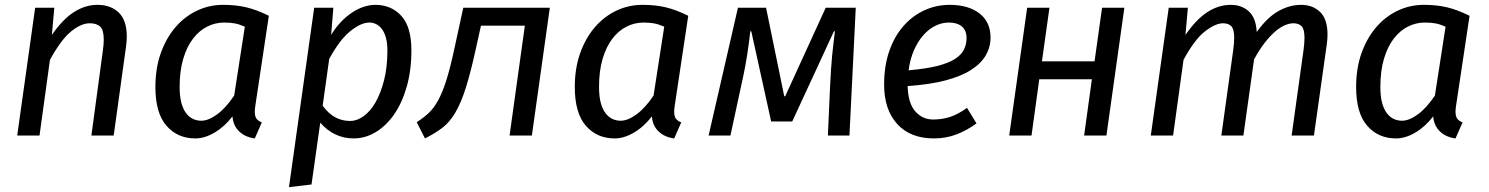

<svg xmlns="http://www.w3.org/2000/svg" viewBox="-20 -559 6144 792"><path d="M143 0H51L125 -527H204L194 -415Q239 -480 285.5 -509.5Q332 -539 382 -539Q437 -539 470 -507Q503 -475 503 -408Q503 -389 500 -368L449 0H357L404 -348Q406 -362 407 -373.5Q408 -385 408 -395Q408 -436 393 -449.5Q378 -463 350 -463Q315 -463 273.5 -429.5Q232 -396 186 -312Z M1034 -128Q1031 -110 1031 -99Q1031 -79 1038 -69.5Q1045 -60 1060 -54L1031 12Q992 7 967 -16.5Q942 -40 939 -79Q906 -36 865 -12Q824 12 786 12Q712 12 666.5 -40.5Q621 -93 621 -200Q621 -278 643.5 -340.5Q666 -403 704 -447Q742 -491 792.5 -515Q843 -539 900 -539Q928 -539 951 -536.5Q974 -534 995.5 -529Q1017 -524 1039.5 -515.5Q1062 -507 1089 -494ZM810 -61Q840 -61 876 -87.5Q912 -114 946 -165L990 -449Q967 -459 948.5 -462.5Q930 -466 905 -466Q868 -466 835 -449.5Q802 -433 776.5 -400Q751 -367 736 -317Q721 -267 721 -200Q721 -162 728 -135.5Q735 -109 747.5 -92.5Q760 -76 776 -68.5Q792 -61 810 -61Z M1346 -415Q1364 -445 1386 -468Q1408 -491 1432 -507Q1456 -523 1480.5 -531Q1505 -539 1528 -539Q1594 -539 1635.5 -493.5Q1677 -448 1677 -352Q1677 -268 1657.5 -200.5Q1638 -133 1605 -86Q1572 -39 1529 -13.5Q1486 12 1439 12Q1358 12 1301 -53L1265 202L1172 213L1276 -527H1355ZM1504 -466Q1469 -466 1425 -430.5Q1381 -395 1338 -316L1311 -123Q1335 -90 1363 -75Q1391 -60 1425 -60Q1452 -60 1479.5 -79.5Q1507 -99 1528.5 -136Q1550 -173 1564 -227Q1578 -281 1578 -350Q1578 -381 1572 -403Q1566 -425 1555.5 -439Q1545 -453 1531.5 -459.5Q1518 -466 1504 -466Z M1699 -55Q1727 -73 1748 -92.5Q1769 -112 1787 -144.5Q1805 -177 1821 -227.5Q1837 -278 1854 -357L1891 -527H2248L2174 0H2082L2145 -453H1964L1944 -363Q1922 -262 1902 -198.5Q1882 -135 1858.5 -95Q1835 -55 1805 -32Q1775 -9 1733 12Z M2764 -128Q2761 -110 2761 -99Q2761 -79 2768 -69.5Q2775 -60 2790 -54L2761 12Q2722 7 2697 -16.5Q2672 -40 2669 -79Q2636 -36 2595 -12Q2554 12 2516 12Q2442 12 2396.5 -40.5Q2351 -93 2351 -200Q2351 -278 2373.5 -340.5Q2396 -403 2434 -447Q2472 -491 2522.5 -515Q2573 -539 2630 -539Q2658 -539 2681 -536.5Q2704 -534 2725.5 -529Q2747 -524 2769.5 -515.5Q2792 -507 2819 -494ZM2540 -61Q2570 -61 2606 -87.5Q2642 -114 2676 -165L2720 -449Q2697 -459 2678.5 -462.5Q2660 -466 2635 -466Q2598 -466 2565 -449.5Q2532 -433 2506.5 -400Q2481 -367 2466 -317Q2451 -267 2451 -200Q2451 -162 2458 -135.5Q2465 -109 2477.5 -92.5Q2490 -76 2506 -68.5Q2522 -61 2540 -61Z M3395 0 3404 -202Q3406 -242 3408 -272.5Q3410 -303 3412.5 -329.5Q3415 -356 3418 -379.5Q3421 -403 3424 -430H3420L3248 -58H3161L3079 -430H3075Q3070 -385 3063 -338.5Q3056 -292 3047 -250L2993 0H2903L3024 -527H3140L3215 -162H3219L3386 -527H3510L3484 0Z M4066 -404Q4066 -365 4046.5 -331Q4027 -297 3985.5 -270.5Q3944 -244 3879 -227Q3814 -210 3724 -204Q3726 -132 3756 -99Q3786 -66 3829 -66Q3866 -66 3898.5 -76.5Q3931 -87 3969 -114L4008 -50Q3967 -20 3924 -4Q3881 12 3833 12Q3735 12 3681 -47.5Q3627 -107 3627 -210Q3627 -288 3648.5 -349Q3670 -410 3707 -452Q3744 -494 3793 -516.5Q3842 -539 3897 -539Q3975 -539 4020.5 -503.5Q4066 -468 4066 -404ZM3895 -466Q3865 -466 3838 -452.5Q3811 -439 3788.5 -413.5Q3766 -388 3750 -351.5Q3734 -315 3728 -269Q3798 -275 3844.5 -286.5Q3891 -298 3918 -315Q3945 -332 3956 -354Q3967 -376 3967 -402Q3967 -434 3947.5 -450Q3928 -466 3895 -466Z M4452 0 4484 -232H4267L4235 0H4143L4217 -527H4309L4278 -306H4495L4526 -527H4618L4544 0Z M4819 0H4727L4801 -527H4880L4870 -415Q4915 -480 4961 -509.5Q5007 -539 5057 -539Q5102 -539 5131.5 -512Q5161 -485 5164 -427Q5207 -487 5253 -513Q5299 -539 5347 -539Q5395 -539 5425.5 -509.5Q5456 -480 5456 -416Q5456 -397 5453 -376L5400 0H5308L5357 -352Q5359 -367 5360 -379.5Q5361 -392 5361 -403Q5361 -439 5349 -451Q5337 -463 5315 -463Q5300 -463 5281.5 -455.5Q5263 -448 5242 -430.5Q5221 -413 5198.5 -384.5Q5176 -356 5153 -314L5109 0H5018L5067 -352Q5069 -367 5070 -379.5Q5071 -392 5071 -403Q5071 -439 5059 -451Q5047 -463 5025 -463Q4994 -463 4951 -430Q4908 -397 4862 -312Z M5987 -128Q5984 -110 5984 -99Q5984 -79 5991 -69.5Q5998 -60 6013 -54L5984 12Q5945 7 5920 -16.5Q5895 -40 5892 -79Q5859 -36 5818 -12Q5777 12 5739 12Q5665 12 5619.5 -40.5Q5574 -93 5574 -200Q5574 -278 5596.5 -340.5Q5619 -403 5657 -447Q5695 -491 5745.5 -515Q5796 -539 5853 -539Q5881 -539 5904 -536.5Q5927 -534 5948.5 -529Q5970 -524 5992.5 -515.5Q6015 -507 6042 -494ZM5763 -61Q5793 -61 5829 -87.5Q5865 -114 5899 -165L5943 -449Q5920 -459 5901.5 -462.5Q5883 -466 5858 -466Q5821 -466 5788 -449.5Q5755 -433 5729.5 -400Q5704 -367 5689 -317Q5674 -267 5674 -200Q5674 -162 5681 -135.5Q5688 -109 5700.5 -92.5Q5713 -76 5729 -68.5Q5745 -61 5763 -61Z"/></svg>

Font: Yekcdsyqcyvpieeyorgstswgcgt
Style: Regular
Weight: 400
Italic angle: -8°
Designer: Carrois Corporate & Edenspiekermann
Foundry: Carrois Corporate GbR & Edenspiekermann AG
Version: Version 2.001